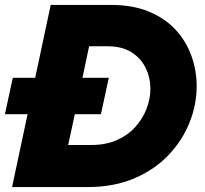

<svg xmlns="http://www.w3.org/2000/svg" viewBox="-31 -760 831 780"><path d="M18 0 81 -296H-11L21 -444H112L175 -740H420Q508 -740 573.5 -713Q639 -686 682 -639.5Q725 -593 746.5 -533.5Q768 -474 768 -410Q768 -336 739.5 -263.5Q711 -191 655 -131.5Q599 -72 516 -36Q433 0 323 0ZM379 -296H273L246 -171H340Q399 -171 444 -191Q489 -211 519 -244.5Q549 -278 564.5 -318.5Q580 -359 580 -399Q580 -444 561 -483.5Q542 -523 503.5 -547.5Q465 -572 406 -572H331L304 -444H411Z"/></svg>

Font: Be Vietnam Pro Black
Style: Italic
Weight: 900
Italic angle: -12°
Designer: Lam Bao, Tony Le, Vietanh Nguyen
Foundry: Yellow Type Foundry
Version: Version 1.002; ttfautohint (v1.8.3)